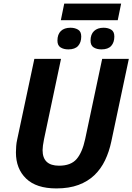

<svg xmlns="http://www.w3.org/2000/svg" viewBox="-20 -1043 740 1073"><path d="M69 -191Q69 -207 70.5 -226.5Q72 -246 76 -263L172 -714H321L226 -265Q218 -225 218 -204Q218 -117 310 -117Q376 -117 408 -154Q440 -191 456 -266L551 -714H700L602 -252Q590 -195 567 -147Q544 -99 507.5 -64Q471 -29 418.5 -9.5Q366 10 295 10Q183 10 126 -45Q69 -100 69 -191ZM320 -930 339 -1023H657L638 -930ZM362 -767Q336 -767 318.5 -778Q301 -789 301 -816Q301 -851 320 -869.5Q339 -888 374 -888Q398 -888 416 -877.5Q434 -867 434 -839Q434 -806 416.5 -786.5Q399 -767 362 -767ZM547 -767Q521 -767 503.5 -778Q486 -789 486 -816Q486 -851 505.5 -869.5Q525 -888 559 -888Q583 -888 601 -877.5Q619 -867 619 -839Q619 -806 601.5 -786.5Q584 -767 547 -767Z"/></svg>

Font: BC Sans
Style: Bold Italic
Weight: 700
Italic angle: -12°
Designer: Monotype Design Team
Province of B.C.
Foundry: Monotype Imaging Inc.
Version: Version 2.000;GOOG;noto-source:20170915:90ef993387c0